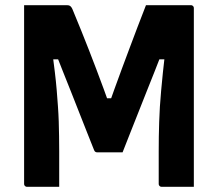

<svg xmlns="http://www.w3.org/2000/svg" viewBox="-20 -720 840 740"><path d="M208.2 0Q177.7 0 146.5 0Q115.3 0 83.9 0Q80.9 0 78.4 -1.5Q75.9 -3 74.4 -5.5Q72.9 -8 72.9 -11Q72.9 -85 72.9 -158.5Q72.9 -232 72.9 -305.6Q72.9 -379.1 72.9 -453.1Q72.9 -527.1 72.9 -600.1Q72.9 -625.1 72.9 -650.1Q72.9 -675 72.9 -700Q93.7 -700 125.9 -700Q158 -700 188.8 -700Q219.6 -700 237.9 -700Q244.4 -700 248.3 -698.1Q252.1 -696.3 255.4 -691.6Q258.7 -686.9 262.4 -676.8Q278.4 -638.9 293.2 -601.7Q308.1 -564.6 322.5 -527.9Q337 -491.3 351.1 -453.6Q365.2 -415.9 379.8 -376.8Q394.4 -337.7 409.2 -295.4L365.3 -341.2H437L392.1 -295.4Q407 -337.9 421.5 -377.9Q435.9 -417.9 450.3 -456.6Q464.7 -495.4 479.4 -534.5Q494.1 -573.6 509.7 -614.9Q525.3 -656.1 542.6 -700Q563.4 -700 596.4 -700Q629.4 -700 662.4 -700Q695.4 -700 716.1 -700Q719.1 -700 721.6 -698.5Q724.1 -697 725.6 -694.6Q727.1 -692.1 727.1 -689Q727.1 -646.4 727.1 -600Q727.1 -553.5 727.1 -504.4Q727.1 -455.3 727.1 -404.1Q727.1 -353 727.1 -301.8Q727.1 -250.7 727.1 -199.5Q727.1 -148.4 727.1 -99.4Q727.1 -83.3 727.1 -66.7Q727.1 -50.1 727.1 -33.6Q727.1 -17 727.1 0Q696 0 664.7 0Q633.3 0 602.7 0Q599.7 0 597.2 -1.5Q594.7 -3 593.2 -5.5Q591.7 -8 591.7 -11Q591.7 -32.6 591.7 -53.4Q591.7 -74.2 591.7 -95.4Q591.7 -116.5 591.7 -137.2Q591.7 -166 592.1 -193.8Q592.5 -221.6 593.5 -250Q594.4 -278.4 596.2 -308.4Q598 -338.3 601.1 -371Q604.2 -403.8 607.9 -441.2Q611.5 -478.7 616.8 -520.9L635.9 -491.4H564.5L605.6 -520.5Q591.2 -482.8 575.5 -443.5Q559.8 -404.3 544.1 -364.7Q528.3 -325.1 512.7 -285.4Q497.1 -245.8 481.8 -207.4Q466.5 -169 452.4 -132.8Q428.1 -132.8 403.6 -132.8Q379.2 -132.8 354.8 -132.8Q351.8 -132.8 348.4 -134.3Q345 -135.8 342.8 -141Q330.3 -173.3 315.5 -209.7Q300.8 -246 285.7 -285.2Q270.6 -324.4 254.6 -364.1Q238.6 -403.9 223.1 -443.1Q207.5 -482.4 192.9 -519.6L233.2 -491.4H163.1L181.4 -521.4Q186.8 -480 191.3 -442.9Q195.8 -405.8 198.5 -373.4Q201.2 -341 203.3 -310.6Q205.5 -280.3 206.4 -251.8Q207.3 -223.4 207.7 -195.1Q208.2 -166.8 208.2 -137.2Q208.2 -103.2 208.2 -68.7Q208.2 -34.2 208.2 0Z"/></svg>

Font: Recursive Sans Linear Light
Style: Regular
Weight: 300
Version: Version 1.085